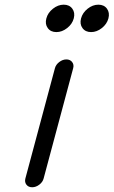

<svg xmlns="http://www.w3.org/2000/svg" viewBox="-20 -789 479 809"><path d="M211.4 -501.5Q215.3 -516.6 229.6 -527.6Q243.9 -538.6 259.8 -538.6Q275.4 -538.6 283.9 -527.6Q292.5 -516.6 288.3 -501.5L163.8 -36.9Q159.9 -21.7 145.6 -10.9Q131.3 0 115.5 0Q99.6 0 91.3 -10.9Q83 -21.7 86.9 -36.9ZM262.9 -670.7Q241.5 -653.8 217.5 -653.8Q193.6 -653.8 181.3 -670.7Q168.9 -687.5 175.3 -711.4Q181.6 -735.4 203.1 -752.3Q224.6 -769.3 248.5 -769.3Q272.5 -769.3 284.8 -752.3Q297.1 -735.4 290.8 -711.4Q284.4 -687.5 262.9 -670.7ZM409.1 -670.7Q387.7 -653.8 363.8 -653.8Q339.8 -653.8 327.5 -670.7Q315.2 -687.5 321.5 -711.4Q327.9 -735.4 349.2 -752.3Q370.6 -769.3 394.5 -769.3Q418.5 -769.3 430.8 -752.3Q443.1 -735.4 436.8 -711.4Q430.4 -687.5 409.1 -670.7Z"/></svg>

Font: Tecnico
Style: GruesoInclinado
Weight: 700
Italic angle: -15°
Version: Version 1.3